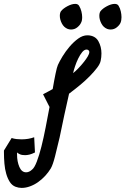

<svg xmlns="http://www.w3.org/2000/svg" viewBox="-60 -923 636 973"><path d="M310.5 -552.7Q320.3 -559.6 335.9 -575.7Q351.6 -591.8 366.2 -610.4Q377 -624 384.8 -637.2Q392.6 -650.4 392.6 -659.2Q392.6 -667 385.7 -669.9Q383.8 -671.9 378.9 -671.9Q367.2 -671.9 356.4 -658.7Q345.7 -645.5 336.4 -626.5Q327.1 -607.4 320.3 -586.9Q313.5 -566.4 310.5 -552.7ZM191.4 -382.8 190.4 -381.8 158.2 -445.3Q173.8 -453.1 188.5 -461.4Q203.1 -469.7 207 -471.7Q214.8 -517.6 221.7 -550.3Q228.5 -583 233.4 -593.8Q241.2 -611.3 256.8 -637.2Q272.5 -663.1 293 -687Q313.5 -710.9 336.4 -727.5Q359.4 -744.1 382.8 -744.1H385.7Q422.9 -742.2 438.5 -714.4Q454.1 -686.5 454.1 -652.3Q454.1 -642.6 453.1 -633.3Q452.1 -624 450.2 -615.2Q447.3 -599.6 432.1 -579.6Q417 -559.6 395 -537.1Q373 -514.6 345.2 -491.7Q317.4 -468.8 290 -448.2Q278.3 -396.5 265.6 -338.4Q252.9 -280.3 242.2 -226.6Q229.5 -172.9 218.8 -130.4Q208 -87.9 197.3 -69.3Q185.5 -49.8 168.9 -31.7Q152.3 -13.7 132.8 0Q113.3 13.7 91.8 21.5Q70.3 29.3 49.8 29.3Q34.2 29.3 18.6 23.4Q1 16.6 -10.3 -1Q-21.5 -18.6 -28.3 -42Q-35.2 -65.4 -37.6 -93.8Q-40 -122.1 -40 -150.4V-160.2L-1 -223.6Q10.7 -219.7 23.4 -218.3Q36.1 -216.8 48.8 -216.8Q84 -216.8 113.3 -227.5L117.2 -150.4Q101.6 -142.6 89.4 -139.6Q77.1 -136.7 67.4 -136.7Q50.8 -136.7 41 -141.1Q31.2 -145.5 26.4 -150.4V-139.6Q26.4 -104.5 38.1 -77.1Q49.8 -49.8 72.3 -49.8Q87.9 -49.8 102.5 -63.5Q114.3 -72.3 126.5 -104Q138.7 -135.7 149.9 -180.2Q161.1 -224.6 171.4 -277.8Q181.6 -331.1 191.4 -382.8ZM249 -866.2Q259.8 -879.9 281.7 -891.6Q303.7 -903.3 321.3 -903.3Q335 -903.3 340.8 -893.6Q348.6 -880.9 352.5 -865.2Q356.4 -849.6 356.4 -835.9Q356.4 -817.4 350.6 -807.6Q345.7 -795.9 332 -784.7Q318.4 -773.4 299.8 -773.4Q292 -773.4 283.2 -776.4Q263.7 -784.2 253.4 -804.2Q243.2 -824.2 243.2 -842.8Q243.2 -857.4 249 -866.2ZM449.2 -866.2Q460 -879.9 481.9 -891.6Q503.9 -903.3 521.5 -903.3Q535.2 -903.3 541 -893.6Q548.8 -880.9 552.2 -865.2Q555.7 -849.6 555.7 -835.9Q555.7 -819.3 550.8 -807.6Q545.9 -795.9 532.2 -784.7Q518.6 -773.4 500 -773.4Q492.2 -773.4 483.4 -776.4Q463.9 -784.2 453.6 -804.2Q443.4 -824.2 443.4 -842.8Q443.4 -857.4 449.2 -866.2Z"/></svg>

Font: Miniver
Style: Regular
Weight: 400
Designer: Dathan Boardman
Foundry: Open Window
Version: Version 1.000